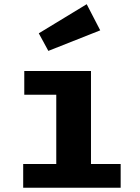

<svg xmlns="http://www.w3.org/2000/svg" viewBox="-20 -876 655 896"><path d="M404.6 -544.6V-110.8H543.1V0H88.2V-110.8H242.6V-433.8H93.3V-544.6ZM384.6 -856.4 447.7 -734.4 205.6 -638.5 161 -720.5Z"/></svg>

Font: FiraCode Nerd Font Mono
Style: Bold
Weight: 700
Monospace: yes
Designer: Carrois Corporate, Edenspiekermann AG, Nikita Prokopov
Foundry: Carrois Corporate, Edenspiekermann AG, Nikita Prokopov
Version: Version 6.002;Nerd Fonts 3.3.0